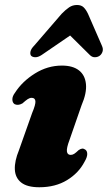

<svg xmlns="http://www.w3.org/2000/svg" viewBox="-20 -756 443 789"><path d="M270.5 -119.5Q257 -119.5 255 -133.5Q253 -147.5 265.5 -180.5L315 -323Q337 -374 333.2 -410.8Q329.5 -447.5 304.2 -467Q279 -486.5 234.5 -486.5Q175.5 -486.5 123.5 -454Q71.5 -421.5 42 -375.5Q30.5 -360.5 30.8 -347.2Q31 -334 40 -328Q46 -325 54 -325.2Q62 -325.5 72 -331Q86 -343.5 94.2 -348.8Q102.5 -354 110 -354Q124 -354 125.5 -340.5Q127 -327 112 -291.5L58 -139Q39.5 -94 41 -59.8Q42.5 -25.5 67 -6Q91.5 13.5 141.5 13.5Q207.5 13.5 255.5 -15.8Q303.5 -45 327.5 -91.5Q338.5 -110 338.5 -123Q338.5 -136 330 -141.5Q323.5 -146 317.2 -145.2Q311 -144.5 303 -139Q291.5 -128 284.8 -123.8Q278 -119.5 270.5 -119.5ZM317.7 -644H233.9L349.1 -530Q358.5 -520.5 370.2 -520.8Q381.8 -521 390.3 -527.5Q398.4 -534 401.6 -544.8Q404.8 -555.5 398.4 -569L341.5 -699.5Q333.4 -716.5 323.6 -726Q313.8 -735.5 296.4 -735.5Q278.6 -735.5 264.3 -726Q250.1 -716.5 233.5 -699.5L120.9 -569Q107.7 -555.5 105.4 -544.8Q103 -534 107.3 -527.5Q113.2 -521 124.9 -520.8Q136.6 -520.5 151.1 -530Z"/></svg>

Font: Fraunces Black
Style: Italic
Weight: 900
Italic angle: -16°
Version: Version 1.000;[b76b70a41]